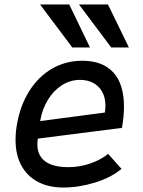

<svg xmlns="http://www.w3.org/2000/svg" viewBox="-20 -830 640 858"><path d="M159 -810H289.5L382 -618H303ZM333 -810H462.5L556 -618H477ZM49.5 -205Q49.5 -242 56.5 -278.5Q71.5 -361 111.5 -424.2Q151.5 -487.5 212.2 -523Q273 -558.5 348 -558.5Q438.5 -558.5 486.2 -506.5Q534 -454.5 534 -353.5Q534 -310.5 525 -258.5L149 -210.5Q147 -198.5 147 -184.5Q147 -134.5 182.2 -108.8Q217.5 -83 285 -83Q337 -83 385 -100Q433 -117 463 -142.5L523 -75.5Q477 -36.5 404.5 -14.2Q332 8 263.5 8Q198 8 150 -17Q102 -42 75.8 -89.8Q49.5 -137.5 49.5 -205ZM451 -358.5Q451 -394.5 436.5 -420.2Q422 -446 396.5 -459.5Q371 -473 338 -473Q293 -473 255.5 -448.5Q218 -424 193 -382.2Q168 -340.5 159.5 -289L448.5 -327Q451 -341 451 -358.5Z"/></svg>

Font: JuliaMono Medium
Style: Italic
Weight: 500
Italic angle: -9°
Monospace: yes
Designer: cormullion
Foundry: corm
Version: Version 0.054; ttfautohint (v1.8.4)